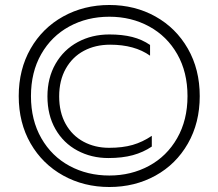

<svg xmlns="http://www.w3.org/2000/svg" viewBox="-20 -734 875 769"><path d="M55 -349Q55 -456 102.5 -539Q150 -622 233 -668Q316 -714 418 -714Q520 -714 602.5 -668Q685 -622 732.5 -539Q780 -456 780 -349Q780 -242 732.5 -159Q685 -76 602.5 -30.5Q520 15 418 15Q316 15 233 -31Q150 -77 102.5 -159.5Q55 -242 55 -349ZM731 -349Q731 -445 690 -517Q649 -589 577.5 -628Q506 -667 418 -667Q329 -667 257.5 -628Q186 -589 145 -517Q104 -445 104 -349Q104 -253 145.5 -180.5Q187 -108 258.5 -69.5Q330 -31 418 -31Q505 -31 576.5 -69.5Q648 -108 689.5 -180.5Q731 -253 731 -349ZM170 -348Q170 -422 202.5 -478.5Q235 -535 291.5 -565.5Q348 -596 418 -596Q470 -596 509.5 -586Q549 -576 581 -554V-511Q519 -555 421 -555Q362 -555 316 -530.5Q270 -506 243.5 -459Q217 -412 217 -348Q217 -284 243 -237.5Q269 -191 314.5 -166.5Q360 -142 417 -142Q471 -142 511 -153.5Q551 -165 588 -190V-147Q554 -124 512 -112.5Q470 -101 414 -101Q346 -101 290 -131Q234 -161 202 -217Q170 -273 170 -348Z"/></svg>

Font: Prompt ExtraLight
Style: Regular
Weight: 275
Designer: Katatrad Team
Foundry: CadsonDemak
Version: Version 1.000